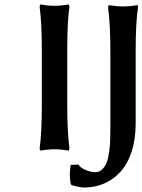

<svg xmlns="http://www.w3.org/2000/svg" viewBox="-20 -671 640 863"><path d="M290 -650.9 292 -639.2Q282.2 -574.2 282.2 -442.9V-202.1Q282.2 -76.2 292 -5.9L290 5.9Q253.9 0 225.1 0Q195.8 0 160.2 5.9L158.2 -5.9Q168 -72.3 168 -202.1V-442.9Q168 -568.8 158.2 -639.2L160.2 -650.9Q196.3 -645 225.1 -645Q253.9 -645 290 -650.9ZM476.1 -95.2V-439.9Q476.1 -562.5 465.8 -636.2L467.8 -647.9Q503.4 -642.1 533.2 -642.1Q563.5 -642.1 599.1 -647.9L600.1 -636.2Q589.8 -568.4 589.8 -439.9V-116.2Q589.8 -45.4 571.8 10.3Q553.7 65.9 521.7 100.8Q489.7 135.7 448.2 153.8Q406.7 171.9 357.9 171.9Q340.8 171.9 301.8 161.1L297.9 155.8Q293.9 136.2 293.9 111.8Q293.9 92.8 297.9 69.8L333 68.8Q340.8 83 364.7 93Q388.7 103 408.2 103Q426.8 103 439.9 89.8Q453.1 76.7 460 58.1Q466.8 39.6 470.7 10.3Q474.6 -19 475.3 -41.5Q476.1 -64 476.1 -95.2Z"/></svg>

Font: Linear Smooth
Style: Bold
Weight: 700
Designer: Philipp H. Poll, Flanker
Foundry: Philipp H. Poll, reworked by Flanker
Version: Version 1.061 | FøM Fix